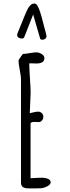

<svg xmlns="http://www.w3.org/2000/svg" viewBox="-20 -1051 391 1077"><path d="M205.1 -835Q207.5 -828.1 217.8 -828.1Q227.1 -828.1 233.9 -833.7Q240.7 -839.4 240.7 -849.1Q240.7 -853 239.3 -857.9Q231.4 -886.2 226.6 -905.8L213.9 -954.1Q199.7 -1005.4 188.5 -1021.5Q181.6 -1031.2 174.3 -1031.2Q167 -1031.2 160.6 -1028.8Q149.4 -1023.9 137.7 -1004.9Q129.9 -991.7 113.8 -952.1L104.5 -928.7Q95.7 -905.8 78.1 -863.8Q76.2 -859.9 76.2 -854.5Q76.2 -845.7 83.7 -840.3Q91.3 -835 101.6 -835Q112.8 -835 115.7 -841.8L166 -969.7ZM207 -54.2 151.4 -51.3V-359.9Q157.2 -367.2 171.9 -367.2Q179.7 -367.2 185.5 -366.7Q190.9 -366.2 196.8 -366.2Q208 -366.2 215.6 -375.2Q223.1 -384.3 223.1 -397Q223.1 -408.2 214.4 -416.5Q205.6 -424.8 193.8 -424.8Q180.7 -424.8 161.6 -419.4Q146.5 -416 147 -416Q147 -429.2 149.4 -472.2Q151.9 -514.6 151.9 -530.3Q151.9 -554.2 147.9 -612.8Q144 -671.4 144 -695.3Q146.5 -695.8 154.8 -695.8Q163.1 -695.8 169.4 -695.3Q175.8 -694.8 183.6 -694.8Q229 -694.8 229 -724.6Q229 -738.3 214.1 -747.8Q199.2 -757.3 183.1 -757.3Q170.9 -757.3 146 -752.9Q121.1 -748.5 108.9 -748.5Q100.6 -740.2 84 -713.4V-710Q84 -693.8 90.8 -658.7Q97.7 -623.5 97.7 -607.9V-26.9Q97.7 -4.4 114.3 1.5Q122.1 4.4 128.7 5.1Q135.3 5.9 147.5 5.9H178.7Q194.8 5.9 211.4 4.9Q226.1 3.4 241.9 -4.2Q257.8 -11.7 264.2 -24.4V-27.8Q264.2 -54.2 207 -54.2Z"/></svg>

Font: Amatica SC
Style: Bold
Weight: 400
Designer: Vernon Adams, Ben Nathan
Foundry: newtypography
Version: Version 2.000